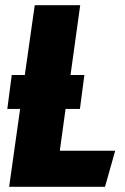

<svg xmlns="http://www.w3.org/2000/svg" viewBox="-20 -715 478 735"><path d="M209 -138H421L382 0H15L57 -298H8L25 -428H75L113 -695H287L250 -428H303L286 -298H231Z"/></svg>

Font: Fira Sans Extra Condensed ExtraBold
Style: Italic
Weight: 800
Width: 3
Italic angle: -8°
Designer: Carrois Corporate & Edenspiekermann AG
Foundry: Carrois Corporate GbR & Edenspiekermann AG
Version: Version 4.203